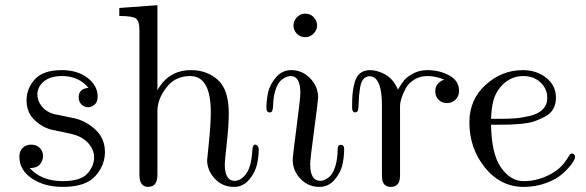

<svg xmlns="http://www.w3.org/2000/svg" viewBox="-20 -714 2272 745"><path d="M55.2 -106Q55.2 -127.9 68.1 -140.4Q81.1 -152.8 101.1 -152.8Q121.1 -152.8 134 -140.4Q147 -127.9 147 -107.9Q147 -91.8 135.5 -76.9Q124 -62 97.2 -62H95.2Q141.1 -11.2 223.1 -11.2Q292 -11.2 318.6 -40Q345.2 -68.8 345.2 -104Q345.2 -128.9 328.1 -151.9Q311 -174.8 280.8 -187Q263.7 -193.8 225.3 -201.4Q187 -209 179.2 -210.9Q142.1 -220.7 112.5 -249.8Q83 -278.8 83 -325.2Q83 -370.1 115 -406Q147 -441.9 220.2 -441.9Q280.3 -441.9 319.6 -411.9Q358.9 -381.8 358.9 -338.9Q358.9 -317.9 346.9 -307.9Q335 -297.9 321.8 -297.9Q306.6 -297.9 295.9 -308.8Q285.2 -319.8 285.2 -335.9Q285.2 -370.1 323.2 -373Q286.1 -418.9 220.2 -418.9Q175.3 -418.9 150.1 -397.9Q125 -377 125 -347.2Q125 -323.2 141.6 -302Q158.2 -280.8 187 -272Q195.8 -270 231 -262.9Q266.1 -255.9 273.9 -253.9Q318.8 -241.7 353 -208.3Q387.2 -174.8 387.2 -124Q387.2 -72.3 349.6 -30.5Q312 11.2 223.1 11.2Q152.3 11.2 103.8 -21.5Q55.2 -54.2 55.2 -106Z M442.9 -651.9V-683.1L590.8 -693.8V-363.8Q633.8 -441.9 721.7 -441.9Q782.7 -441.9 825.2 -404.1Q867.7 -366.2 867.7 -273.9Q867.7 -229 859.9 -157.5Q852.1 -85.9 852.1 -78.1Q852.1 -12.2 890.6 -12.2Q913.6 -12.2 934.3 -38.6Q955.1 -64.9 959 -129.9Q960 -152.8 970.7 -152.8Q975.6 -152.8 979.7 -147.5Q983.9 -142.1 983.9 -134.8Q983.9 -105 976.8 -74.5Q969.7 -43.9 946.3 -16.4Q922.9 11.2 887.7 11.2Q842.8 11.2 813.2 -21Q783.7 -53.2 783.7 -92.8Q783.7 -93.8 790.8 -163.3Q797.9 -232.9 797.9 -278.8Q797.9 -418.9 717.8 -418.9Q659.7 -418.9 625.2 -374Q590.8 -329.1 590.8 -283.2V-37.1Q591.3 10.7 556.2 10.7Q556.2 10.7 555.7 11.2Q521 11.2 521 -35.2V-597.2Q521 -633.3 506.8 -642.6Q492.7 -651.9 446.8 -651.9Z M1013.7 -295.9Q1013.7 -325.7 1020.5 -356Q1027.3 -386.2 1051 -414.1Q1074.7 -441.9 1110.4 -441.9Q1153.3 -441.9 1183.8 -409.9Q1214.4 -377.9 1214.4 -335.9Q1214.4 -324.7 1199 -210.4Q1183.6 -96.2 1183.6 -77.1Q1183.6 -12.2 1222.7 -12.2Q1229.5 -12.2 1237.5 -15.1Q1245.6 -18.1 1256.6 -26.6Q1267.6 -35.2 1276.6 -56.2Q1285.6 -77.1 1288.6 -107.9Q1289.6 -113.8 1289.6 -122.3Q1289.6 -130.9 1290 -135.5Q1290.5 -140.1 1291.5 -144Q1292.5 -147.9 1294.9 -149.9Q1297.4 -151.9 1302.7 -151.9Q1315.9 -151.9 1315.4 -134.8Q1315.4 -105 1308.6 -74.5Q1301.8 -43.9 1278.1 -16.4Q1254.4 11.2 1219.7 11.2Q1175.8 11.2 1145.8 -20.3Q1115.7 -51.8 1115.7 -95.2Q1115.7 -106.4 1130.6 -220.2Q1145.5 -334 1145.5 -353Q1145.5 -418.9 1107.4 -418.9Q1100.6 -418.9 1092.5 -416Q1084.5 -413.1 1073 -404.5Q1061.5 -396 1052.5 -374.5Q1043.5 -353 1040.5 -321.8Q1040.5 -317.9 1040 -309.8Q1039.6 -301.8 1039.1 -297.4Q1038.6 -293 1037.6 -288.1Q1036.6 -283.2 1034.2 -280.5Q1031.7 -277.8 1026.4 -277.8Q1013.7 -277.8 1013.7 -295.9ZM1164.6 -661.1Q1184.6 -661.1 1197.5 -647Q1210.4 -632.8 1210.4 -615.2Q1210.4 -598.1 1197 -584Q1183.6 -569.8 1164.6 -569.8Q1144.5 -569.8 1131.6 -583.5Q1118.7 -597.2 1118.7 -615Q1118.7 -632.8 1132.1 -647Q1145.5 -661.1 1164.6 -661.1Z M1346.2 -296.9Q1346.2 -326.7 1347.7 -346.9Q1349.1 -367.2 1355.5 -392.1Q1361.8 -417 1377 -429.4Q1392.1 -441.9 1416 -441.9Q1443.8 -441.9 1475.3 -424.6Q1506.8 -407.2 1523.9 -366.2Q1538.1 -390.1 1548.1 -402.6Q1558.1 -415 1582.5 -428.5Q1606.9 -441.9 1639.2 -441.9Q1685.1 -441.9 1723.1 -421.4Q1761.2 -400.9 1761.2 -360.8Q1761.2 -340.8 1747.6 -327.4Q1733.9 -314 1714.8 -314Q1694.8 -314 1681.9 -326.9Q1668.9 -339.8 1668.9 -359.9Q1668.9 -377.9 1679.4 -389.4Q1689.9 -400.9 1704.1 -404.8Q1670.9 -418.9 1638.2 -418.9Q1609.4 -418.9 1587.2 -405Q1564.9 -391.1 1554 -370.6Q1543 -350.1 1537.6 -332.5Q1532.2 -314.9 1532.2 -304.2V-32.2Q1532.2 10.7 1497.1 11.2Q1470.2 11.2 1463.9 -13.2Q1461.9 -19 1461.9 -41V-307.1Q1461.9 -401.4 1426.3 -416Q1411.1 -421.9 1397 -413.1Q1381.8 -403.3 1377 -373Q1372.1 -342.8 1371.6 -314.5Q1371.1 -286.1 1367.2 -282.2Q1364.3 -278.3 1358.9 -277.8Q1346.2 -277.8 1346.2 -296.9Z M1801.3 -238.8Q1801.3 -327.6 1864.3 -384.8Q1927.2 -441.9 2008.3 -441.9Q2062.5 -441.9 2099.9 -411.9Q2137.2 -381.8 2137.2 -335Q2137.2 -310.1 2126.7 -291.5Q2116.2 -272.9 2095.7 -262Q2075.2 -251 2055.4 -243.9Q2035.6 -236.8 2005.1 -233.9Q1974.6 -231 1955.1 -230.5Q1935.5 -230 1906.2 -230H1885.3Q1887.2 -117.2 1923.3 -64.9Q1960 -11.2 2012.2 -11.2Q2012.7 -11.2 2013.2 -11.2Q2060.1 -11.2 2106.7 -33.2Q2153.3 -55.2 2178.2 -94.2Q2179.2 -95.2 2183.8 -103Q2188.5 -110.8 2191.4 -114.5Q2194.3 -118.2 2198.2 -118.2Q2203.1 -119.1 2207.3 -115Q2211.4 -110.8 2211.4 -106Q2211.4 -96.2 2198.5 -78.1Q2185.5 -60.1 2162.6 -39.6Q2139.6 -19 2099.1 -3.9Q2058.6 11.2 2012.2 11.2Q1922.4 11.2 1861.8 -63.7Q1801.3 -138.7 1801.3 -238.8ZM1885.3 -252.9H1916.5Q1952.6 -252.9 1978.5 -254.9Q2004.4 -256.8 2036.4 -264.4Q2068.4 -272 2085.9 -289.6Q2103.5 -307.1 2103.5 -335Q2103.5 -369.1 2077.4 -394Q2051.3 -418.9 2010.3 -418.9Q1973.1 -418.9 1943.8 -397Q1914.6 -375 1900.4 -340.8Q1887.2 -310.1 1885.3 -252.9Z"/></svg>

Font: CMU Serif Upright Italic
Style: UprightItalic
Weight: 500
Version: Version 0.7.0